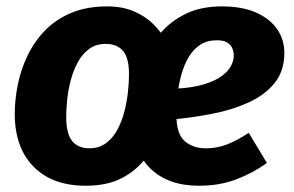

<svg xmlns="http://www.w3.org/2000/svg" viewBox="-20 -569 927 606"><path d="M318.5 -548.8Q366.6 -548.8 403.1 -533Q439.7 -517.3 465.3 -491.5Q490.9 -465.8 506.3 -435.2Q521.8 -404.6 529 -375Q536.2 -345.5 536.2 -322.3Q526.3 -287.2 514.8 -242.1Q503.4 -197.1 485.6 -151.7Q467.8 -106.2 438.5 -68.1Q409.2 -30 363.6 -6.4Q318 17.2 250.7 17.2Q144.9 17.2 85.8 -43.1Q26.6 -103.4 26.6 -209.3Q26.6 -254.1 36.1 -301.4Q45.6 -348.7 66.7 -393Q87.8 -437.3 121.8 -472.5Q155.7 -507.7 204.5 -528.2Q253.2 -548.8 318.5 -548.8ZM313.5 -430.5Q283 -430.5 261.3 -414.5Q239.6 -398.4 225.4 -372.2Q211.3 -345.9 203.2 -315.3Q195.1 -284.7 192 -254Q189 -223.4 189 -199.3Q189 -147.2 207.5 -124.1Q226.1 -101 262.2 -101Q292.8 -101 314.5 -117.1Q336.2 -133.1 350.3 -159.4Q364.5 -185.6 372.4 -216.2Q380.3 -246.9 383.7 -277.5Q387.1 -308.2 387.1 -332.3Q387.7 -384.4 369 -407.5Q350.3 -430.5 313.5 -430.5ZM679.9 -548.8Q745 -548.8 788.9 -529.1Q832.7 -509.5 855.1 -476.4Q877.5 -443.3 877.5 -402.4Q877.5 -344.7 846.4 -306.6Q815.3 -268.4 763.5 -245.1Q711.8 -221.8 648.6 -209.6Q585.4 -197.4 521.5 -191.7L533.8 -289.1Q586.3 -291.8 621.7 -302.3Q657.1 -312.8 678.3 -327.9Q699.4 -343.1 708.6 -360.1Q717.8 -377.1 717.8 -393.5Q717.8 -405.9 713.1 -416.8Q708.4 -427.7 697.1 -434.8Q685.8 -441.9 664.6 -441.9Q634 -441.9 612.3 -427.9Q590.7 -413.9 576.2 -390Q561.7 -366.1 553 -335.3Q544.2 -304.6 540.5 -271.3Q536.8 -238 536.8 -205.9Q536.8 -146.2 563.1 -123.5Q589.4 -100.8 630 -100.8Q664.4 -100.8 696.4 -113.1Q728.5 -125.4 765.1 -149.8L822.4 -54.6Q778.7 -23 725.7 -2.9Q672.7 17.2 609.9 17.2Q551.5 17.2 510.8 -0.3Q470.1 -17.7 443.6 -48.9Q417.2 -80 401.7 -120.8Q386.3 -161.6 377.7 -207.9Q385 -245 397.7 -290.5Q410.5 -336 432.1 -381.3Q453.7 -426.7 486.7 -464.8Q519.6 -502.9 567.2 -525.8Q614.7 -548.8 679.9 -548.8Z"/></svg>

Font: Fira Sans Variable
Style: Italic
Weight: 397
Italic angle: -8°
Designer: Carrois Corporate & Edenspiekermann AG
Foundry: Carrois Corporate GbR & Edenspiekermann AG
Version: Version 4.202